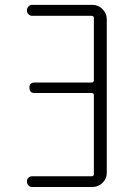

<svg xmlns="http://www.w3.org/2000/svg" viewBox="-20 -750 540 770"><path d="M346.7 -43Q355.5 -43 356.4 -50.8V-369.1Q356.4 -377 346.7 -377H118.2Q98.6 -377 98.1 -397.9Q97.7 -418.9 118.2 -418.9H346.7Q355.5 -418.9 356.4 -427.7V-677.7Q356.4 -686.5 346.7 -686.5H109.4Q100.6 -686.5 94.2 -692.9Q87.9 -699.2 87.9 -708Q87.9 -716.8 93.8 -723.6Q99.6 -730.5 109.4 -730.5H350.6Q374 -730.5 391.1 -713.4Q408.2 -696.3 408.2 -672.9V-56.6Q408.2 -33.2 391.1 -16.6Q374 0 350.6 0H109.4Q100.6 0 94.2 -6.3Q87.9 -12.7 87.9 -22Q87.9 -31.2 93.8 -37.1Q99.6 -43 109.4 -43Z"/></svg>

Font: Rounded-X Mgen+ 1mn light
Style: Regular
Weight: 200
Designer: [Source Han Sans]
Ryoko NISHIZUKA  (kana & ideographs); Paul D. Hunt (Latin, Greek & Cyrillic); Wenlong ZHANG  (bopomofo
Version: Version 1.059.20150602